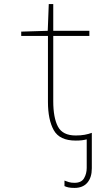

<svg xmlns="http://www.w3.org/2000/svg" viewBox="-20 -679 540 941"><path d="M351 10Q272 10 243.5 -41Q215 -92 215 -180V-503H84V-524L214 -528L219 -659H241V-528H418V-503H241V-183Q241 -102 264 -58.5Q287 -15 351 -15Q376 -15 395 -18.5Q414 -22 430 -28V146Q430 191 408 216.5Q386 242 345 242Q327 242 315.5 239.5Q304 237 296 233V206Q306 210 317.5 213.5Q329 217 345 217Q379 217 392 194.5Q405 172 405 144V4Q394 7 381 8.5Q368 10 351 10Z"/></svg>

Font: Noto Sans Mono ExtraCondensed Thin
Style: Regular
Weight: 100
Width: 2
Designer: Monotype Design Team
Foundry: Monotype Imaging Inc.
Version: Version 2.014; ttfautohint (v1.8.4.7-5d5b)